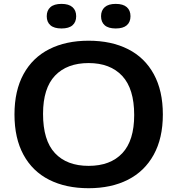

<svg xmlns="http://www.w3.org/2000/svg" viewBox="-20 -959 912 988"><path d="M54.5 -370Q54.5 -492.5 101.2 -577.8Q148 -663 233.8 -706.2Q319.5 -749.5 436 -749.5Q553 -749.5 639 -706Q725 -662.5 771.5 -577.2Q818 -492 818 -370Q818 -248 771 -162.8Q724 -77.5 638.2 -34Q552.5 9.5 436 9.5Q319 9.5 233.2 -33.8Q147.5 -77 101 -162.2Q54.5 -247.5 54.5 -370ZM670.5 -367Q670.5 -502.5 608.8 -568.5Q547 -634.5 436 -634.5Q325 -634.5 263.2 -569.8Q201.5 -505 201.5 -373Q201.5 -236.5 262.8 -171Q324 -105.5 436 -105.5Q548 -105.5 609.2 -170.5Q670.5 -235.5 670.5 -367ZM220.5 -875.5Q220.5 -905.5 239.5 -922.2Q258.5 -939 296.5 -939Q334 -939 353 -922.2Q372 -905.5 372 -875.5Q372 -845.5 353.2 -829Q334.5 -812.5 296.5 -812.5Q258.5 -812.5 239.5 -829Q220.5 -845.5 220.5 -875.5ZM500 -875.5Q500 -905.5 519 -922.2Q538 -939 575.5 -939Q613.5 -939 632.5 -922.2Q651.5 -905.5 651.5 -875.5Q651.5 -845.5 632.5 -829Q613.5 -812.5 575.5 -812.5Q537.5 -812.5 518.8 -829Q500 -845.5 500 -875.5Z"/></svg>

Font: Encode Sans Expanded SemiBold
Style: Regular
Weight: 600
Width: 7
Designer: Multiple Designers
Foundry: Impallari Type
Version: Version 2.000